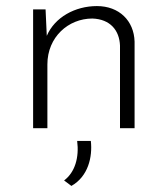

<svg xmlns="http://www.w3.org/2000/svg" viewBox="-20 -422 552 632"><path d="M299 -402C227 -402 160 -365 134 -304L130 -391H89V0H136V-210C136 -300 205 -361 284 -361C343 -359 373 -322 375 -272V0H423V-285C421 -354 372 -402 299 -402ZM234 42C241 96 227 145 191 172L215 190C270 159 285 95 279 42Z"/></svg>

Font: Sulaf Light
Style: Regular
Weight: 300
Designer: Bandar Raffah (Arabic) and Santiago Orozco (Latin)
Foundry: Caramella and Typemade
Version: Version 1.005;PS 001.005;hotconv 1.0.88;makeotf.lib2.5.64775